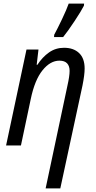

<svg xmlns="http://www.w3.org/2000/svg" viewBox="-20 -813 535 1073"><path d="M357 -335Q369 -388 369 -417Q369 -444 355 -459Q341 -474 312 -474Q261 -474 217.5 -420Q174 -366 152 -260L97 0H14L128 -536H195L185 -451H189Q217 -494 254 -520Q291 -546 338 -546Q391 -546 422 -516.5Q453 -487 453 -430Q453 -395 441 -335L317 240H235ZM283 -619Q301 -652 326.5 -705.5Q352 -759 364 -793H450L449 -781Q435 -753 397 -695.5Q359 -638 333 -606H282Z"/></svg>

Font: Noto Sans UI Narrow
Style: Italic
Weight: 400
Width: 4
Italic angle: -12°
Designer: Monotype Design Team
Foundry: Monotype Imaging Inc.
Version: Version 1.001